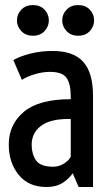

<svg xmlns="http://www.w3.org/2000/svg" viewBox="-20 -729 429 758"><path d="M163.6 9.3Q92.8 9.3 53.7 -38.8Q14.6 -86.9 14.6 -158.7Q14.6 -237.3 74 -287.4Q133.3 -337.4 259.3 -337.4V-347.7Q259.3 -397.9 242.7 -421.6Q226.1 -445.3 176.8 -445.3Q147.9 -445.3 116.7 -435.8Q85.4 -426.3 66.4 -413.6L32.7 -491.7Q59.6 -507.3 100.8 -517.6Q142.1 -527.8 187.5 -527.8Q270.5 -527.8 308.8 -484.6Q347.2 -441.4 347.2 -351.1V9.3H290.5L267.1 -44.9Q252 -22.9 226.6 -6.8Q201.2 9.3 163.6 9.3ZM190.4 -70.8Q212.9 -70.8 232.7 -83.3Q252.4 -95.7 259.3 -110.8V-259.3H250Q177.2 -259.3 141.1 -231.4Q105 -203.6 105 -157.2Q105 -121.1 122.1 -95.9Q139.2 -70.8 190.4 -70.8ZM288.6 -587.9Q260.3 -587.9 242.9 -606.2Q225.6 -624.5 225.6 -648.4Q225.6 -672.9 242.9 -690.9Q260.3 -709 288.6 -709Q317.4 -709 334.5 -690.9Q351.6 -672.9 351.6 -648.4Q351.6 -624.5 334.5 -606.2Q317.4 -587.9 288.6 -587.9ZM109.9 -587.9Q81.5 -587.9 64.2 -606.2Q46.9 -624.5 46.9 -648.4Q46.9 -672.9 64.2 -690.9Q81.5 -709 109.9 -709Q138.7 -709 155.8 -690.9Q172.9 -672.9 172.9 -648.4Q172.9 -624.5 155.8 -606.2Q138.7 -587.9 109.9 -587.9Z"/></svg>

Font: Voltaire
Style: Regular
Weight: 400
Designer: Yvonne Schüttler, Eben Sorkin, Emma Marichal
Foundry: Sorkin Type Co.
Version: Version 1.010; ttfautohint (v1.8.4.7-5d5b)